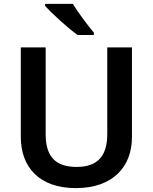

<svg xmlns="http://www.w3.org/2000/svg" viewBox="-20 -1051 787 988"><path d="M355 -1031H212V-1021C244 -984 330 -906 379 -871H463V-883C432 -920 382 -986 355 -1031ZM659 -345V-807H532V-361C532 -251 485 -192 374 -192C268 -192 215 -243 215 -360V-807H87V-347C87 -188 185 -83 370 -83C565 -83 659 -197 659 -345Z"/></svg>

Font: Noto Sans Kannada UI SemiBold
Style: Regular
Weight: 600
Designer: Jelle Bosma - Monotype Design Team
Foundry: Monotype Imaging Inc.
Version: Version 2.005